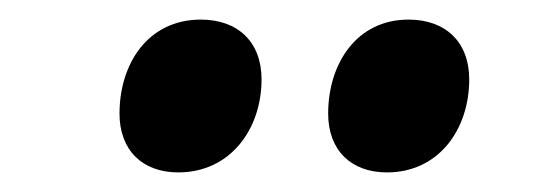

<svg xmlns="http://www.w3.org/2000/svg" viewBox="-20 -810 555 196"><path d="M315 -694C315 -657 338 -634 375 -634C428 -634 459 -678 459 -729C459 -767 435 -790 397 -790C344 -790 315 -745 315 -694ZM102 -694C102 -657 125 -634 162 -634C215 -634 247 -678 247 -729C247 -767 223 -790 185 -790C131 -790 102 -745 102 -694Z"/></svg>

Font: Bitter
Style: Bold Italic
Weight: 700
Designer: Sol Matas
Foundry: Sol Matas
Version: Version 1.002